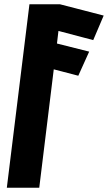

<svg xmlns="http://www.w3.org/2000/svg" viewBox="-20 -880 506 900"><path d="M12 0H164L232 -555L347 -525L398 -638L247 -676L254 -735L417 -692L466 -807L261 -860H118Z"/></svg>

Font: Ny Stormning
Style: SvKr
Weight: 900
Designer: Robert Jablonski, Mew Too
Foundry: Cannot Into Space Fonts
Version: Version 0.90